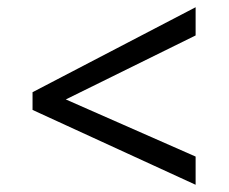

<svg xmlns="http://www.w3.org/2000/svg" viewBox="-20 -588 632 531"><path d="M70 -284V-333L521 -568V-490L162 -313L521 -155V-77Z"/></svg>

Font: loriya05
Style: Book
Weight: 400
Designer: Jelle Bosma - Monotype Design Team
Foundry: Monotype Imaging Inc.
Version: Version 2.003